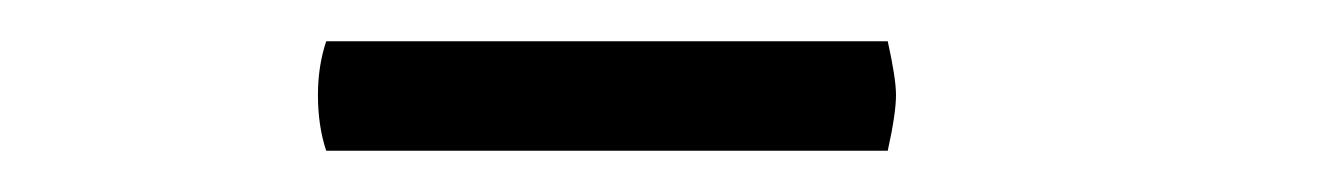

<svg xmlns="http://www.w3.org/2000/svg" viewBox="-20 -673 640 93"><path d="M410 -653Q414 -635 414 -627Q414 -618 410 -600H138Q134 -612 134 -627Q134 -641 138 -653Z"/></svg>

Font: Arima Madurai
Style: Bold
Weight: 700
Designer: Joana Correia and Natanael Gama
Foundry: NDISCOVER
Version: Version 1.019